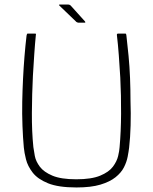

<svg xmlns="http://www.w3.org/2000/svg" viewBox="-20 -821 674 846"><path d="M317 5Q237 5 191.5 -13.5Q146 -32 124 -60.5Q102 -89 94.5 -119Q87 -149 85 -171Q81 -214 79 -266.5Q77 -319 78 -373Q79 -423 81.5 -474Q84 -525 88 -573.5Q92 -622 97 -664Q97 -666 98.5 -669.5Q100 -673 101 -673Q110 -673 117.5 -673Q125 -673 134 -673Q137 -673 138 -672Q139 -671 138 -667Q134 -627 131 -582Q128 -537 125 -487Q121 -406 120.5 -323.5Q120 -241 127 -173Q129 -157 133.5 -133.5Q138 -110 155.5 -86.5Q173 -63 211 -47Q249 -31 316 -31Q383 -31 421.5 -47Q460 -63 477.5 -86.5Q495 -110 500.5 -133.5Q506 -157 507 -173Q513 -240 513.5 -319.5Q514 -399 510 -479Q507 -530 503.5 -577.5Q500 -625 495 -667Q495 -671 496.5 -672Q498 -673 500 -673Q509 -673 516.5 -673Q524 -673 533 -673Q535 -673 536 -669.5Q537 -666 537 -664Q542 -622 546.5 -574.5Q551 -527 553 -477Q555 -427 555 -377Q557 -321 555.5 -268Q554 -215 549 -171Q547 -154 542.5 -130.5Q538 -107 526 -83.5Q514 -60 489 -40Q464 -20 422.5 -7.5Q381 5 317 5ZM325 -721Q323 -721 321.5 -722Q320 -723 317 -724L241 -797Q240 -799 240.5 -800Q241 -801 243 -801H281Q284 -801 286 -800Q288 -799 291 -797L355 -726Q356 -724 356 -722.5Q356 -721 353 -721Z"/></svg>

Font: Glory ExtraLight
Style: Regular
Weight: 250
Version: Version 1.011